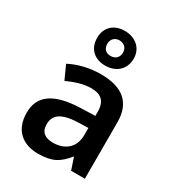

<svg xmlns="http://www.w3.org/2000/svg" viewBox="-198 -1013 983 1075"><g transform="rotate(30 294.0 -475.5)"><path d="M292 -671C360 -671 412 -713 412 -785C412 -853 359 -895 292 -895C223 -895 176 -853 176 -784C176 -713 223 -671 292 -671ZM292 -733C260 -733 242 -752 242 -784C242 -815 264 -834 292 -834C321 -834 343 -815 343 -784C343 -752 322 -733 292 -733ZM297 -618C222 -618 151 -599 98 -571L138 -483C187 -505 237 -523 291 -523C351 -523 386 -496 386 -427V-400L292 -397C125 -391 44 -336 44 -224C44 -109 116 -56 213 -56C303 -56 346 -82 393 -141H397L422 -66H511V-430C511 -558 437 -618 297 -618ZM320 -320 386 -322V-276C386 -193 329 -151 255 -151C206 -151 173 -171 173 -223C173 -281 209 -316 320 -320Z"/></g></svg>

Font: Noto Sans Malayalam UI SemiBold
Style: Regular
Weight: 600
Designer: Jelle Bosma - Monotype Design Team
Foundry: Monotype Imaging Inc.
Version: Version 2.104